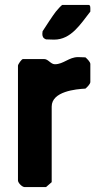

<svg xmlns="http://www.w3.org/2000/svg" viewBox="-20 -760 404 780"><path d="M203 -499C186 -499 176 -520 160 -520H73C68 -520 53 -499 53 -493V-27C53 -17 70 0 80 0H167L190 -20V-327C190 -389 289 -398 327 -400C332 -404 347 -418 347 -427V-500C347 -509 332 -523 327 -527C322 -527 301 -528 297 -528C260 -528 238 -499 203 -499ZM152 -623C152 -613 154 -605 167 -600C172 -600 195 -599 200 -599C269 -599 307 -662 347 -713V-723C347 -727 348 -740 340 -740H233C231 -740 213 -721 207 -713C198 -702 161 -646 153 -633C153 -632 152 -625 152 -623Z"/></svg>

Font: Asimov Print
Style: C
Weight: 500
Designer: Google
Version: Version 2.000980: 2014